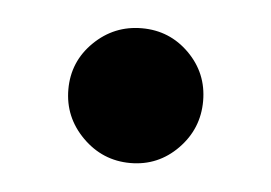

<svg xmlns="http://www.w3.org/2000/svg" viewBox="-28 -387 310 220"><g transform="rotate(5 127.0 -277.5)"><path d="M182.5 -332.5Q205 -310 205 -278Q205 -246 182.5 -223Q160 -200 128 -200Q96 -200 73 -223Q50 -246 50 -278Q50 -310 73 -332.5Q96 -355 128 -355Q160 -355 182.5 -332.5Z"/></g></svg>

Font: Hind Kochi SemiBold
Style: Regular
Weight: 600
Designer: Dhruvi Tolia
Foundry: Indian Type Foundry
Version: Version 0.702;PS 1.0;hotconv 1.0.81;makeotf.lib2.5.63406